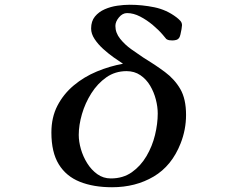

<svg xmlns="http://www.w3.org/2000/svg" viewBox="-20 -781 1040 807"><path d="M643 -304Q643 -261 631.5 -213.5Q620 -166 595.5 -124.5Q571 -83 534 -57Q497 -31 446 -31Q414 -31 389 -49Q364 -67 346.5 -95Q329 -123 320 -154.5Q311 -186 311 -214Q311 -255 324.5 -301.5Q338 -348 364 -389Q390 -430 427 -456Q464 -482 512 -482Q545 -482 570 -465Q595 -448 611 -421Q627 -394 635 -363Q643 -332 643 -304ZM762 -298Q762 -365 738 -406.5Q714 -448 673 -478.5Q632 -509 581 -540Q560 -554 532.5 -573.5Q505 -593 485 -618Q465 -643 465 -672Q465 -690 480 -708Q495 -726 514 -726Q541 -726 569 -711.5Q597 -697 622 -676Q647 -655 664 -635Q668 -631 671.5 -626Q675 -621 679 -617Q685 -613 691 -612Q697 -611 704 -611Q712 -611 720 -613Q728 -615 733 -622Q736 -626 738.5 -636.5Q741 -647 743 -658.5Q745 -670 745 -675Q745 -686 737.5 -694Q730 -702 722 -708Q680 -740 628.5 -750.5Q577 -761 525 -761Q501 -761 473 -757Q445 -753 420 -742Q395 -731 379 -711.5Q363 -692 363 -661Q363 -639 377.5 -617Q392 -595 413.5 -575.5Q435 -556 457.5 -540Q480 -524 497 -513Q441 -503 387 -480.5Q333 -458 290 -422Q247 -386 221.5 -337Q196 -288 196 -224Q196 -141 227 -90.5Q258 -40 315.5 -17Q373 6 451 6Q550 6 626 -39Q702 -84 739 -178Q762 -236 762 -298Z"/></svg>

Font: UoqMunThenKhung
Style: Regular
Weight: 400
Designer: Font-Kai, 金井和夫, 宇文滿月
Foundry: Kazuo Kanai, Moonlit Owen
Version: Version 1.197